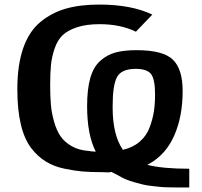

<svg xmlns="http://www.w3.org/2000/svg" viewBox="-20 -735 888 842"><path d="M56 -344Q56 -449 81.5 -523Q107 -597 156.5 -638Q206 -679 268.5 -697Q331 -715 415 -715Q556 -715 648 -671L576 -596Q508 -629 417 -629Q359 -629 318 -615.5Q277 -602 254.5 -580.5Q232 -559 219.5 -522Q207 -485 203.5 -450Q200 -415 200 -362Q200 -314 203 -277.5Q206 -241 217 -202Q228 -163 245.5 -137.5Q263 -112 294.5 -94Q326 -76 369 -73Q374 -72 379 -71.5Q384 -71 390.5 -70.5Q397 -70 400 -70Q362 -144 362 -270Q362 -344 376 -393Q390 -442 420 -468.5Q450 -495 487 -505Q524 -515 579 -515Q695 -515 738 -473.5Q781 -432 781 -336Q781 -225 744.5 -141.5Q708 -58 635 -17Q632 -15 626 -12Q694 5 810 5V87Q807 87 783 87Q759 87 750.5 87Q742 87 718 86.5Q694 86 681 84.5Q668 83 645 80.5Q622 78 606 74Q590 70 570 64.5Q550 59 532 51.5Q514 44 498 34Q480 24 469 19Q459 21 456 21Q452 21 443.5 20.5Q435 20 430 20Q376 20 341.5 17Q307 14 261.5 4.5Q216 -5 180.5 -27Q145 -49 118 -84Q56 -164 56 -344ZM474 -263Q474 -143 519 -78Q563 -88 593 -114Q623 -140 636.5 -177Q650 -214 655 -247Q660 -280 660 -321Q660 -386 643 -409.5Q626 -433 575 -433Q513 -433 493.5 -397.5Q474 -362 474 -271Z"/></svg>

Font: Coval
Style: ExtraBold
Weight: 800
Foundry: Context Ltd
Version: Version 001.000